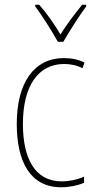

<svg xmlns="http://www.w3.org/2000/svg" viewBox="-20 -849 401 813"><path d="M225 -672H248C274 -717 314 -780 345 -822V-829H328C293 -786 263 -746 236 -703C211 -746 176 -795 146 -829H129V-822C155 -788 199 -719 225 -672ZM239 -56C274 -56 311 -64 336 -75V-101C307 -88 273 -81 241 -81C125 -81 77 -183 77 -324C77 -488 144 -578 251 -578C278 -578 305 -573 329 -560L338 -584C312 -597 284 -603 250 -603C126 -603 51 -501 51 -324C51 -163 109 -56 239 -56Z"/></svg>

Font: Noto Sans Malayalam UI Condensed Thin
Style: Regular
Weight: 100
Width: 3
Designer: Jelle Bosma - Monotype Design Team
Foundry: Monotype Imaging Inc.
Version: Version 2.104